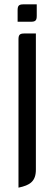

<svg xmlns="http://www.w3.org/2000/svg" viewBox="-20 -662 251 883"><path d="M65 -481V201C118 190 145 172 145 118V-508H92C71 -508 65 -502 65 -481ZM61 -562H122C143 -562 149 -568 149 -589V-642H88C67 -642 61 -636 61 -615Z"/></svg>

Font: Rationale One
Style: Regular
Weight: 400
Designer: Cyreal (www.cyreal.org)
Foundry: Cyreal (www.cyreal.org)
Version: Version 1.001